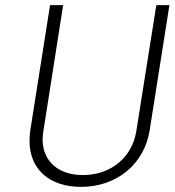

<svg xmlns="http://www.w3.org/2000/svg" viewBox="-20 -720 680 748"><path d="M296 8C434 8 542 -80 563 -212L640 -700H589L511 -209C495 -107 412 -38 303 -38C206 -38 146 -93 146 -177C146 -187 147 -198 149 -209L226 -700H175L98 -212C96 -198 95 -184 95 -171C95 -62 171 8 296 8Z"/></svg>

Font: Arthouse Owned Light
Style: Italic
Weight: 300
Italic angle: -10°
Designer: Jeremy Tribby
Foundry: Tribby Type
Version: Version 1.000;PS 001.000;hotconv 1.0.88;makeotf.lib2.5.64775